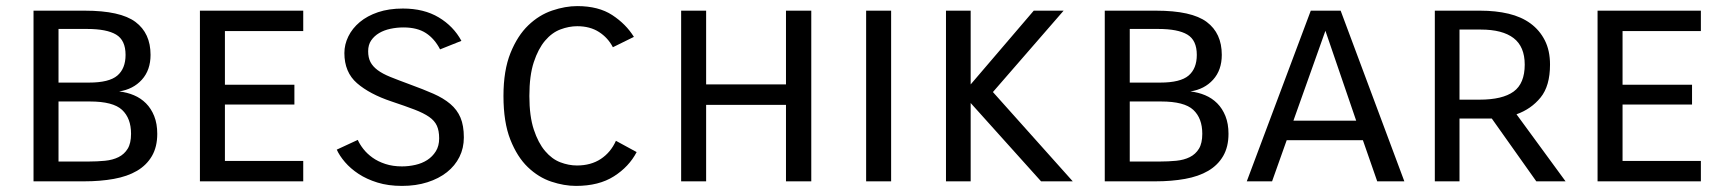

<svg xmlns="http://www.w3.org/2000/svg" viewBox="-20 -595 5661 630"><path d="M258 -560Q375 -560 424.5 -523Q474 -486 474 -415Q474 -365 445.5 -333.5Q417 -302 371 -295Q397 -292 419.5 -282.5Q442 -273 459 -256Q476 -239 486 -214Q496 -189 496 -156Q496 -113 478.5 -83Q461 -53 429.5 -34.5Q398 -16 353.5 -8Q309 0 256 0H90V-560ZM172 -262V-65H271Q299 -65 324.5 -67.5Q350 -70 369 -79.5Q388 -89 399 -107Q410 -125 410 -156Q410 -207 380.5 -234.5Q351 -262 275 -262ZM172 -500V-324H272Q338 -324 365 -347Q392 -370 392 -415Q392 -463 361 -481.5Q330 -500 266 -500Z M946 -252H718V-67H975V0H636V-560H975V-493H718V-317H946Z M1154 -136Q1160 -122 1172 -106.5Q1184 -91 1202 -78Q1220 -65 1244.5 -57Q1269 -49 1299 -49Q1321 -49 1343 -54Q1365 -59 1382 -70Q1399 -81 1410 -98.5Q1421 -116 1421 -141Q1421 -166 1413.5 -182.5Q1406 -199 1388 -211.5Q1370 -224 1340 -235.5Q1310 -247 1265 -262Q1193 -286 1151.5 -322Q1110 -358 1110 -421Q1110 -449 1123 -475.5Q1136 -502 1160.5 -522.5Q1185 -543 1220.5 -555Q1256 -567 1302 -567Q1371 -567 1419.5 -538Q1468 -509 1494 -461L1424 -433Q1406 -468 1377.5 -486.5Q1349 -505 1304 -505Q1282 -505 1261 -500.5Q1240 -496 1224 -486.5Q1208 -477 1198 -462.5Q1188 -448 1188 -427Q1188 -406 1195.5 -391.5Q1203 -377 1219 -365Q1235 -353 1261 -342.5Q1287 -332 1325 -318Q1369 -302 1402 -287.5Q1435 -273 1457.5 -254Q1480 -235 1491 -209Q1502 -183 1502 -144Q1502 -109 1487.5 -80Q1473 -51 1446.5 -30Q1420 -9 1382.5 3Q1345 15 1299 15Q1254 15 1218.5 4Q1183 -7 1156.5 -24.5Q1130 -42 1112 -63Q1094 -84 1085 -104Z M2069 -96Q2044 -48 1994.5 -16.5Q1945 15 1870 15Q1831 15 1789 1Q1747 -13 1712 -46.5Q1677 -80 1654.5 -137Q1632 -194 1632 -280Q1632 -364 1655 -421Q1678 -478 1713.5 -512Q1749 -546 1792 -560.5Q1835 -575 1874 -575Q1944 -575 1989 -545.5Q2034 -516 2060 -474L1991 -440Q1975 -471 1945.5 -490Q1916 -509 1874 -509Q1847 -509 1819 -498.5Q1791 -488 1768.5 -461.5Q1746 -435 1731.5 -391Q1717 -347 1717 -280Q1717 -214 1731.5 -170Q1746 -126 1768.5 -99.5Q1791 -73 1818.5 -62.5Q1846 -52 1873 -52Q1919 -52 1951.5 -73.5Q1984 -95 2001 -133Z M2642 -560V0H2559V-251H2297V0H2215V-560H2297V-318H2559V-560Z M2904 -560V0H2822V-560Z M3396 0 3165 -257V0H3084V-560H3165V-318L3372 -560H3470L3238 -293L3500 0Z M3773 -560Q3890 -560 3939.5 -523Q3989 -486 3989 -415Q3989 -365 3960.5 -333.5Q3932 -302 3886 -295Q3912 -292 3934.5 -282.5Q3957 -273 3974 -256Q3991 -239 4001 -214Q4011 -189 4011 -156Q4011 -113 3993.5 -83Q3976 -53 3944.5 -34.5Q3913 -16 3868.5 -8Q3824 0 3771 0H3605V-560ZM3687 -262V-65H3786Q3814 -65 3839.5 -67.5Q3865 -70 3884 -79.5Q3903 -89 3914 -107Q3925 -125 3925 -156Q3925 -207 3895.5 -234.5Q3866 -262 3790 -262ZM3687 -500V-324H3787Q3853 -324 3880 -347Q3907 -370 3907 -415Q3907 -463 3876 -481.5Q3845 -500 3781 -500Z M4499 0 4452 -135H4202L4154 0H4071L4281 -560H4379L4588 0ZM4224 -199H4430L4329 -494Z M5021 0 4875 -206H4769V0H4688V-560H4837Q4888 -560 4930 -550Q4972 -540 5002 -518Q5032 -496 5049 -462.5Q5066 -429 5066 -383Q5066 -313 5035 -275Q5004 -237 4956 -220L5117 0ZM4769 -498V-268H4835Q4910 -268 4946.5 -294.5Q4983 -321 4983 -383Q4983 -442 4946.5 -470Q4910 -498 4839 -498Z M5532 -252H5304V-67H5561V0H5222V-560H5561V-493H5304V-317H5532Z"/></svg>

Font: Carrois Gothic SC
Style: Regular
Weight: 400
Designer: Ralph du Carrois
Foundry: Ralph du Carrois
Version: Version 1.001